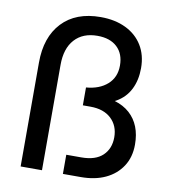

<svg xmlns="http://www.w3.org/2000/svg" viewBox="-82 -798 766 868"><g transform="rotate(10 301.0 -364.0)"><path d="M347 0H265V-88H334Q399 -88 432 -119.5Q465 -151 465 -203Q465 -256 430.5 -288.5Q396 -321 335 -321H300V-403Q361 -408 397.5 -440.5Q434 -473 434 -527Q434 -581 401.5 -611.5Q369 -642 311 -642Q244 -642 206.5 -600.5Q169 -559 169 -484V0H71V-477Q71 -594 134 -661Q197 -728 311 -728Q377 -728 426.5 -704Q476 -680 503 -636Q530 -592 530 -532Q530 -477 509 -435Q488 -393 446 -369Q404 -345 341 -345V-378Q452 -378 507.5 -328Q563 -278 563 -187Q563 -129 535.5 -87Q508 -45 460 -22.5Q412 0 347 0Z"/></g></svg>

Font: SUSE Medium
Style: Regular
Weight: 500
Designer: Rene Bieder
Foundry: SUSE
Version: Version 1.000